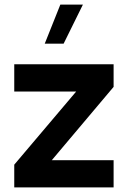

<svg xmlns="http://www.w3.org/2000/svg" viewBox="-20 -811 556 831"><path d="M241.1 -791 173.6 -621.9H255.3L338.8 -791ZM41.7 -414.7H309.6L41.7 -98.3V0H471.7V-117.7H204.2L471.7 -435V-532.8H41.7Z"/></svg>

Font: Estedad VF
Style: Regular
Weight: 100
Designer: Amin Abedi
Version: Version 7.3